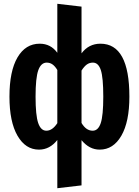

<svg xmlns="http://www.w3.org/2000/svg" viewBox="-20 -776 735 1015"><path d="M664 -265Q664 -132 621.5 -58.5Q579 15 507 15Q452 15 411 -35V204L283 219V-36Q243 15 186 15Q115 15 72.5 -58.5Q30 -132 30 -265Q30 -400 72.5 -472.5Q115 -545 190 -545Q248 -545 283 -497V-756L411 -741V-494Q449 -545 511 -545Q664 -545 664 -265ZM283 -125V-406Q271 -426 257.5 -435.5Q244 -445 227 -445Q197 -445 182.5 -405Q168 -365 168 -265Q168 -166 182 -125.5Q196 -85 225 -85Q257 -85 283 -125ZM526 -265Q526 -366 513 -405.5Q500 -445 471 -445Q453 -445 439 -435Q425 -425 411 -403V-126Q435 -85 470 -85Q499 -85 512.5 -125Q526 -165 526 -265Z"/></svg>

Font: Fira Sans Extra Condensed SemiBold
Style: Regular
Weight: 600
Width: 1
Designer: Carrois Corporate & Edenspiekermann AG
Foundry: Carrois Corporate GbR & Edenspiekermann AG
Version: Version 4.203